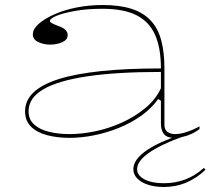

<svg xmlns="http://www.w3.org/2000/svg" viewBox="-20 -535 851 766"><path d="M389 -515Q457 -515 504 -500Q551 -485 580.5 -454Q610 -423 623 -375Q636 -327 636 -262V-37Q636 -17 648.5 -8.5Q661 0 678 0Q700 0 726.5 -9Q753 -18 776 -31V-20Q762 -9 744.5 -1Q727 7 709 11Q691 15 674 15Q647 15 634.5 0.5Q622 -14 622 -43Q622 -76 622 -92Q622 -108 622 -116.5Q622 -125 622 -133L611 -140Q584 -102 543 -73Q502 -44 453.5 -24.5Q405 -5 354.5 5Q304 15 257 15Q209 15 168.5 4.5Q128 -6 104 -29.5Q80 -53 80 -91Q80 -177 214.5 -219.5Q349 -262 622 -262Q622 -344 598.5 -396.5Q575 -449 524 -474.5Q473 -500 389 -500Q328 -500 280 -491.5Q232 -483 205.5 -472Q179 -461 179 -451Q179 -447 187 -442.5Q195 -438 216 -430Q250 -418 250 -395Q250 -376 228 -366.5Q206 -357 180 -357Q155 -357 133 -367Q111 -377 111 -398Q111 -419 134 -439.5Q157 -460 196 -477.5Q235 -495 285 -505Q335 -515 389 -515ZM622 -248Q446 -248 328.5 -230.5Q211 -213 152.5 -178.5Q94 -144 94 -91Q94 -58 116.5 -38Q139 -18 176 -9Q213 0 257 0Q307 0 361.5 -11.5Q416 -23 467.5 -46.5Q519 -70 560 -104Q601 -138 622 -183ZM750 -4Q638 33 582.5 69Q527 105 527 140Q527 165 556.5 180.5Q586 196 633 196Q679 196 719 181Q759 166 793 135L800 142Q766 175 724 193Q682 211 633 211Q598 211 570.5 202Q543 193 527.5 177Q512 161 512 140Q512 100 568.5 62.5Q625 25 739 -10Z"/></svg>

Font: Kalnia SemiExpanded Thin
Style: Regular
Weight: 250
Width: 6
Designer: Frida Medrano
Foundry: Frida Medrano
Version: Version 1.105